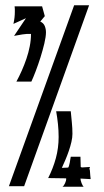

<svg xmlns="http://www.w3.org/2000/svg" viewBox="-20 -706 395 726"><path d="M320.3 -56.6Q320.3 -49.8 321.3 -42.7Q322.3 -35.6 322.8 -28.8H320.3Q311.5 -28.8 302.5 -29.8Q293.5 -30.8 284.2 -30.8Q284.2 -27.8 285.4 -23.2Q286.6 -18.6 288.3 -13.9Q290 -9.3 292.2 -5.4Q294.4 -1.5 296.4 0H216.3Q221.7 -3.4 226.1 -13.4Q230.5 -23.4 230.5 -29.8L229.5 -31.7L162.1 -32.7Q180.7 -69.3 191.2 -107.9Q201.7 -146.5 201.7 -188Q201.7 -212.9 199.2 -236.6Q196.8 -260.3 192.4 -285.2H247.6Q249.5 -263.7 251.7 -242.7Q253.9 -221.7 253.9 -199.7Q253.9 -186 250 -169.2Q246.1 -152.3 240.2 -135.3Q234.4 -118.2 227.3 -101.6Q220.2 -85 213.9 -71.3L237.8 -72.3Q239.7 -74.7 241.2 -80.1Q242.7 -85.4 243.9 -91.6Q245.1 -97.7 245.8 -103.5Q246.6 -109.4 247.6 -113.3H284.2L285.2 -74.7L289.6 -72.8L320.3 -74.7Q318.4 -69.3 318.1 -68.1Q317.9 -66.9 318.4 -66.2Q318.8 -65.4 319.6 -63.7Q320.3 -62 320.3 -56.6ZM260.3 -686H316.9L71.3 -2H13.7ZM139.2 -682.1 149.4 -645 132.3 -624.5Q144.5 -619.1 149.2 -607.7Q153.8 -596.2 153.8 -584Q153.8 -567.4 147.7 -541.7Q141.6 -516.1 133.1 -489Q124.5 -461.9 115 -437Q105.5 -412.1 98.6 -397.5H42Q52.7 -417 62.5 -439.2Q72.3 -461.4 80.1 -484.4Q87.9 -507.3 92.5 -531Q97.2 -554.7 97.2 -577.6Q81.5 -578.6 64.9 -575.9Q48.3 -573.2 33.2 -570.3L78.1 -637.2L30.8 -615.7Q36.1 -639.6 36.1 -661.1Q36.1 -667 36.1 -671.9Q36.1 -676.8 35.2 -682.1Z"/></svg>

Font: XAYAX
Style: Regular
Weight: 400
Designer: Peter Wiegel
Foundry: Peter Wiegel
Version: Version 1.000 2009 initial release